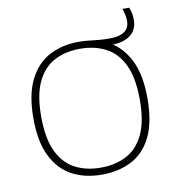

<svg xmlns="http://www.w3.org/2000/svg" viewBox="-81 -787 797 867"><g transform="rotate(-10 317.5 -353.5)"><path d="M317.5 7Q240 7 181.2 -24.2Q122.5 -55.5 89.2 -122.5Q56 -189.5 56 -297Q56 -405 89.5 -472.2Q123 -539.5 182 -570.8Q241 -602 317.5 -602Q341 -602 362.5 -599.5Q384 -597 407.2 -594.8Q430.5 -592.5 459.5 -592.5Q501.5 -592.5 525.2 -608.2Q549 -624 549 -657Q549 -673.5 545.8 -686.8Q542.5 -700 538 -714H569Q574.5 -700 577.2 -687Q580 -674 580 -656Q580 -612 548.2 -587.2Q516.5 -562.5 456.5 -562.5L455 -570.5Q512 -539 545.5 -472.2Q579 -405.5 579 -297Q579 -188 546 -121Q513 -54 454 -23.5Q395 7 317.5 7ZM317.5 -25Q384.5 -25 435.8 -51.5Q487 -78 515.5 -137.8Q544 -197.5 544 -296Q544 -396.5 515.5 -456.5Q487 -516.5 435.8 -543.2Q384.5 -570 317.5 -570Q250.5 -570 199.8 -543.5Q149 -517 120.5 -457.5Q92 -398 92 -299Q92 -199 120.5 -138.8Q149 -78.5 199.8 -51.8Q250.5 -25 317.5 -25Z"/></g></svg>

Font: Encode Sans SC SemiExpanded Thin
Style: Regular
Weight: 250
Width: 6
Designer: Multiple Designers
Foundry: Impallari Type
Version: Version 3.002